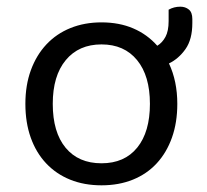

<svg xmlns="http://www.w3.org/2000/svg" viewBox="-20 -542 621 575"><path d="M511 -231Q511 -175 495 -130Q479 -85 449.5 -53Q420 -21 378 -4Q336 13 284 13Q232 13 190 -4Q148 -21 118 -53Q88 -85 72 -130Q56 -175 56 -231Q56 -287 72.5 -332Q89 -377 119 -409Q149 -441 191 -458Q233 -475 284 -475Q337 -475 379 -457Q421 -439 451 -405Q466 -414 475.5 -431.5Q485 -449 485 -479V-513Q501 -522 520 -522Q535 -522 545.5 -513.5Q556 -505 556 -485V-473Q556 -424 535.5 -395Q515 -366 486 -352Q511 -299 511 -231ZM284 -409Q216 -409 177 -362Q138 -315 138 -231Q138 -146 176.5 -99.5Q215 -53 284 -53Q353 -53 391 -100Q429 -147 429 -231Q429 -315 390.5 -362Q352 -409 284 -409Z"/></svg>

Font: Baloo 2
Style: Regular
Weight: 400
Designer: Sarang Kulkarni and Ek Type
Foundry: Ek Type
Version: Version 1.640;hotconv 1.0.111;makeotfexe 2.5.65597; ttfautoh